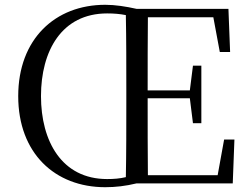

<svg xmlns="http://www.w3.org/2000/svg" viewBox="-20 -765 1041 801"><path d="M151 -364C151 -552 237 -709 427 -709C455 -709 480 -707 505 -702C507 -599 507 -495 507 -391V-337C507 -232 507 -128 505 -26C480 -20 455 -18 427 -18C237 -18 151 -177 151 -364ZM915 -183 888 -34H597C596 -133 596 -236 596 -355H772L785 -251H820V-491H785L772 -388H596C596 -497 596 -596 597 -693H870L897 -548H940L933 -728H550C505 -738 461 -745 419 -745C210 -745 56 -602 56 -364C56 -126 209 16 419 16C462 16 505 11 550 0H951L958 -183Z"/></svg>

Font: Harano Aji Mincho
Style: Regular
Weight: 400
Foundry: Masamichi Hosoda
Version: HaranoAjiMincho-Regular version 20230610;ttx 4.39.4